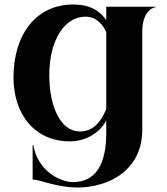

<svg xmlns="http://www.w3.org/2000/svg" viewBox="-20 -616 744 853"><path d="M303 193C277 193 229 180 189 143C161 117 137 80 128 28H125V182C162 182 227 217 327 217C388 217 474 199 535 144C580 104 612 45 612 -40V-474C612 -575 668 -584.5 673.5 -584.5V-586H452V-527C426 -563 386 -596 306 -596C136 -596 40 -458 40 -272C40 -106 136 12 290 12C358 12 421 -23 452 -80V-24C452 26 446 95 412 142C390 172 356 193 303 193ZM199 -282C199 -440 268 -542 360 -542C389 -542 426 -529 452 -474V-131C423 -62 386 -32 335 -32C248 -32 199 -144 199 -282Z"/></svg>

Font: Beautique Display Medium
Style: Bold
Weight: 900
Designer: Nhat-Quang Ngo
Version: Version 1.100;Glyphs 3.2.3 (3260)